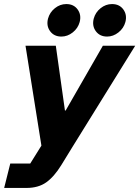

<svg xmlns="http://www.w3.org/2000/svg" viewBox="-58 -725 685 945"><path d="M-37.5 200 -7.5 80H90.8L145.8 -8.3L67.5 -500H216.7L261.7 -180.8H265L448.3 -500H607.5L297.5 0L243.3 88.3Q208.3 145 169.6 172.5Q130.8 200 72.5 200ZM469.2 -545Q433.3 -545 413.8 -571.2Q394.2 -597.5 403.3 -633.3Q411.7 -664.2 437.1 -684.6Q462.5 -705 493.3 -705Q530 -705 549.2 -678.3Q568.3 -651.7 559.2 -616.7Q550.8 -585.8 525 -565.4Q499.2 -545 469.2 -545ZM244.2 -545Q208.3 -545 188.8 -571.2Q169.2 -597.5 178.3 -633.3Q186.7 -664.2 212.1 -684.6Q237.5 -705 268.3 -705Q305 -705 324.2 -678.3Q343.3 -651.7 334.2 -616.7Q325.8 -585.8 300 -565.4Q274.2 -545 244.2 -545Z"/></svg>

Font: Funnel Sans Light ExtraBold
Style: Italic
Weight: 800
Italic angle: -14.036°
Version: Version 1.000